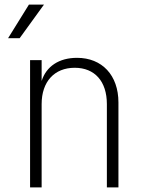

<svg xmlns="http://www.w3.org/2000/svg" viewBox="-20 -810 640 830"><path d="M15 -645H65L170 -790H105ZM110 0H160V-360C160 -457 215 -517 303 -517C389 -517 442 -459 442 -360V0H492V-367C492 -485 421 -560 313 -560C235 -560 180 -523 160 -460V-550H110Z"/></svg>

Font: JetBrains Mono Thin
Style: Regular
Weight: 100
Monospace: yes
Designer: Philipp Nurullin, Konstantin Bulenkov
Foundry: JetBrains
Version: Version 2.305